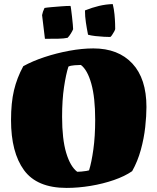

<svg xmlns="http://www.w3.org/2000/svg" viewBox="-20 -908 771 940"><path d="M306 12Q161 12 97.5 -75Q34 -162 34 -320Q34 -405 48.5 -466Q63 -527 94 -584Q139 -609 198 -628.5Q257 -648 319.5 -659.5Q382 -671 437 -671Q559 -671 628 -597Q697 -523 697 -384Q697 -341 691 -286Q685 -231 669.5 -174.5Q654 -118 627 -70Q591 -45 537.5 -26.5Q484 -8 423.5 2Q363 12 306 12ZM358 -67Q365 -67 378 -68Q391 -69 402.5 -71Q414 -73 416 -74Q428 -112 437 -176Q446 -240 446 -322Q446 -431 427 -498.5Q408 -566 376 -590Q365 -590 345 -588.5Q325 -587 315 -582Q303 -545 293.5 -482Q284 -419 284 -336Q284 -227 304 -160Q324 -93 358 -67ZM411 -738Q405 -768 400.5 -798Q396 -828 396 -857Q431 -871 464.5 -879Q498 -887 532 -888Q538 -864 540.5 -838Q543 -812 543.5 -792Q544 -772 544 -766Q544 -763 539 -753.5Q534 -744 528 -735.5Q522 -727 519 -727Q509 -727 488.5 -728Q468 -729 446.5 -731.5Q425 -734 411 -738ZM200 -718 186 -834Q189 -851 198 -869Q208 -871 231 -873Q254 -875 280 -877Q306 -879 325 -879Q326 -879 328 -863.5Q330 -848 332.5 -827Q335 -806 336.5 -788Q338 -770 338 -765Q335 -757 327 -744Q319 -731 311 -723Q293 -719 265.5 -718.5Q238 -718 200 -718Z"/></svg>

Font: Labrada Black
Style: Regular
Weight: 900
Designer: Mercedes Jáuregui
Foundry: Omnibus-Type Team
Version: Version 1.000; ttfautohint (v1.8.4.7-5d5b)